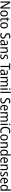

<svg xmlns="http://www.w3.org/2000/svg" viewBox="6578 -7378 810 14007"><g transform="rotate(90 6983.5 -375.0)"><path d="M602 0H498L167 -589H163Q165 -552 167.5 -505.5Q170 -459 170 -413V0H88V-714H191L522 -130H526Q524 -161 522 -211Q520 -261 520 -302V-714H602Z M1187 -269Q1187 -139 1128 -64.5Q1069 10 962 10Q895 10 845 -23.5Q795 -57 767.5 -119.5Q740 -182 740 -269Q740 -402 798.5 -474Q857 -546 964 -546Q1065 -546 1126 -474.5Q1187 -403 1187 -269ZM828 -269Q828 -171 860.5 -116.5Q893 -62 964 -62Q1033 -62 1066 -116Q1099 -170 1099 -269Q1099 -367 1066 -420Q1033 -473 963 -473Q892 -473 860 -420Q828 -367 828 -269Z M1475 -62Q1492 -62 1510 -65Q1528 -68 1541 -73V-6Q1507 10 1456 10Q1397 10 1358 -24.5Q1319 -59 1319 -148V-468H1252V-511L1321 -541L1351 -659H1404V-536H1535V-468H1404V-153Q1404 -62 1475 -62Z M2057 -269Q2057 -139 1998 -64.5Q1939 10 1832 10Q1765 10 1715 -23.5Q1665 -57 1637.5 -119.5Q1610 -182 1610 -269Q1610 -402 1668.5 -474Q1727 -546 1834 -546Q1935 -546 1996 -474.5Q2057 -403 2057 -269ZM1698 -269Q1698 -171 1730.5 -116.5Q1763 -62 1834 -62Q1903 -62 1936 -116Q1969 -170 1969 -269Q1969 -367 1936 -420Q1903 -473 1833 -473Q1762 -473 1730 -420Q1698 -367 1698 -269Z M2803 -193Q2803 -99 2740.5 -44.5Q2678 10 2573 10Q2519 10 2473 1.5Q2427 -7 2394 -23V-109Q2429 -92 2477.5 -80Q2526 -68 2574 -68Q2643 -68 2679 -100.5Q2715 -133 2715 -185Q2715 -220 2701.5 -244Q2688 -268 2656 -288Q2624 -308 2569 -331Q2487 -364 2444.5 -410Q2402 -456 2402 -540Q2401 -596 2428 -637.5Q2455 -679 2503 -701.5Q2551 -724 2613 -724Q2665 -724 2710 -713Q2755 -702 2790 -686L2763 -609Q2728 -625 2690 -635Q2652 -645 2612 -645Q2553 -645 2522 -616Q2491 -587 2491 -541Q2491 -504 2504 -480.5Q2517 -457 2547.5 -437.5Q2578 -418 2630 -397Q2715 -361 2759 -316Q2803 -271 2803 -193Z M3108 -546Q3197 -546 3238.5 -501Q3280 -456 3280 -364V0H3217L3202 -75H3199Q3169 -32 3133.5 -11Q3098 10 3040 10Q2971 10 2930 -32Q2889 -74 2889 -149Q2889 -229 2945.5 -273Q3002 -317 3116 -321L3196 -324V-357Q3196 -422 3171.5 -449Q3147 -476 3100 -476Q3065 -476 3031.5 -465Q2998 -454 2967 -438L2940 -502Q2974 -521 3017 -533.5Q3060 -546 3108 -546ZM3128 -260Q3045 -257 3011 -229Q2977 -201 2977 -149Q2977 -103 3000.5 -81Q3024 -59 3063 -59Q3121 -59 3158.5 -98Q3196 -137 3196 -213V-263Z M3668 -546Q3753 -546 3796 -500Q3839 -454 3839 -355V0H3754V-345Q3754 -473 3653 -473Q3578 -473 3548 -424.5Q3518 -376 3518 -278V0H3433V-536H3501L3513 -463H3518Q3541 -505 3581.5 -525.5Q3622 -546 3668 -546Z M4301 -147Q4301 -70 4250 -30Q4199 10 4110 10Q4061 10 4024 1.5Q3987 -7 3959 -23V-104Q3987 -87 4027.5 -74.5Q4068 -62 4110 -62Q4166 -62 4192 -83Q4218 -104 4218 -140Q4218 -171 4194.5 -193Q4171 -215 4105 -243Q4059 -263 4026.5 -284Q3994 -305 3976 -333.5Q3958 -362 3958 -405Q3958 -471 4008.5 -508.5Q4059 -546 4141 -546Q4184 -546 4222 -537Q4260 -528 4294 -511L4264 -443Q4235 -457 4203 -466Q4171 -475 4137 -475Q4091 -475 4065.5 -457Q4040 -439 4040 -409Q4040 -375 4066.5 -355.5Q4093 -336 4159 -307Q4203 -287 4235 -266.5Q4267 -246 4284 -217.5Q4301 -189 4301 -147Z M4874 0H4786V-636H4594V-714H5065V-636H4874Z M5269 -546Q5358 -546 5399.5 -501Q5441 -456 5441 -364V0H5378L5363 -75H5360Q5330 -32 5294.5 -11Q5259 10 5201 10Q5132 10 5091 -32Q5050 -74 5050 -149Q5050 -229 5106.5 -273Q5163 -317 5277 -321L5357 -324V-357Q5357 -422 5332.5 -449Q5308 -476 5261 -476Q5226 -476 5192.5 -465Q5159 -454 5128 -438L5101 -502Q5135 -521 5178 -533.5Q5221 -546 5269 -546ZM5289 -260Q5206 -257 5172 -229Q5138 -201 5138 -149Q5138 -103 5161.5 -81Q5185 -59 5224 -59Q5282 -59 5319.5 -98Q5357 -137 5357 -213V-263Z M6123 -546Q6204 -546 6244 -499.5Q6284 -453 6284 -353V0H6199V-345Q6199 -473 6105 -473Q6038 -473 6009.5 -427.5Q5981 -382 5981 -296V0H5897V-346Q5897 -411 5873.5 -442Q5850 -473 5802 -473Q5731 -473 5705 -421.5Q5679 -370 5679 -279V0H5594V-536H5662L5674 -463H5679Q5700 -505 5738 -525.5Q5776 -546 5821 -546Q5933 -546 5965 -458H5970Q5994 -503 6034 -524.5Q6074 -546 6123 -546Z M6480 -738Q6501 -738 6515 -724Q6529 -710 6529 -681Q6529 -653 6515 -639Q6501 -625 6480 -625Q6458 -625 6443.5 -639Q6429 -653 6429 -681Q6429 -710 6443 -724Q6457 -738 6480 -738ZM6521 -536V0H6436V-536Z M6762 0H6677V-760H6762Z M7536 -193Q7536 -99 7473.5 -44.5Q7411 10 7306 10Q7252 10 7206 1.5Q7160 -7 7127 -23V-109Q7162 -92 7210.5 -80Q7259 -68 7307 -68Q7376 -68 7412 -100.5Q7448 -133 7448 -185Q7448 -220 7434.5 -244Q7421 -268 7389 -288Q7357 -308 7302 -331Q7220 -364 7177.5 -410Q7135 -456 7135 -540Q7134 -596 7161 -637.5Q7188 -679 7236 -701.5Q7284 -724 7346 -724Q7398 -724 7443 -713Q7488 -702 7523 -686L7496 -609Q7461 -625 7423 -635Q7385 -645 7345 -645Q7286 -645 7255 -616Q7224 -587 7224 -541Q7224 -504 7237 -480.5Q7250 -457 7280.5 -437.5Q7311 -418 7363 -397Q7448 -361 7492 -316Q7536 -271 7536 -193Z M7844 -546Q7907 -546 7952 -515.5Q7997 -485 8020.5 -430.5Q8044 -376 8044 -306V-252H7718Q7722 -63 7870 -63Q7913 -63 7948 -72Q7983 -81 8021 -100V-25Q7984 -7 7947.5 1.5Q7911 10 7864 10Q7753 10 7692 -63Q7631 -136 7631 -264Q7631 -398 7688 -472Q7745 -546 7844 -546ZM7843 -476Q7788 -476 7756.5 -436Q7725 -396 7719 -320H7957Q7957 -387 7929.5 -431.5Q7902 -476 7843 -476Z M8697 -546Q8778 -546 8818 -499.5Q8858 -453 8858 -353V0H8773V-345Q8773 -473 8679 -473Q8612 -473 8583.5 -427.5Q8555 -382 8555 -296V0H8471V-346Q8471 -411 8447.5 -442Q8424 -473 8376 -473Q8305 -473 8279 -421.5Q8253 -370 8253 -279V0H8168V-536H8236L8248 -463H8253Q8274 -505 8312 -525.5Q8350 -546 8395 -546Q8507 -546 8539 -458H8544Q8568 -503 8608 -524.5Q8648 -546 8697 -546Z M9054 -738Q9075 -738 9089 -724Q9103 -710 9103 -681Q9103 -653 9089 -639Q9075 -625 9054 -625Q9032 -625 9017.5 -639Q9003 -653 9003 -681Q9003 -710 9017 -724Q9031 -738 9054 -738ZM9095 -536V0H9010V-536Z M9535 -646Q9467 -646 9419 -609.5Q9371 -573 9346.5 -507.5Q9322 -442 9322 -357Q9322 -223 9377 -145.5Q9432 -68 9537 -68Q9577 -68 9613.5 -76Q9650 -84 9684 -96V-18Q9650 -4 9612.5 3Q9575 10 9525 10Q9428 10 9362.5 -34.5Q9297 -79 9263.5 -161.5Q9230 -244 9230 -358Q9230 -464 9264.5 -546.5Q9299 -629 9367 -676.5Q9435 -724 9535 -724Q9633 -724 9708 -685L9675 -610Q9645 -625 9610.5 -635.5Q9576 -646 9535 -646Z M10234 -269Q10234 -139 10175 -64.5Q10116 10 10009 10Q9942 10 9892 -23.5Q9842 -57 9814.5 -119.5Q9787 -182 9787 -269Q9787 -402 9845.5 -474Q9904 -546 10011 -546Q10112 -546 10173 -474.5Q10234 -403 10234 -269ZM9875 -269Q9875 -171 9907.5 -116.5Q9940 -62 10011 -62Q10080 -62 10113 -116Q10146 -170 10146 -269Q10146 -367 10113 -420Q10080 -473 10010 -473Q9939 -473 9907 -420Q9875 -367 9875 -269Z M10596 -546Q10681 -546 10724 -500Q10767 -454 10767 -355V0H10682V-345Q10682 -473 10581 -473Q10506 -473 10476 -424.5Q10446 -376 10446 -278V0H10361V-536H10429L10441 -463H10446Q10469 -505 10509.5 -525.5Q10550 -546 10596 -546Z M11089 10Q10998 10 10945 -60Q10892 -130 10892 -267Q10892 -404 10945 -475Q10998 -546 11089 -546Q11142 -546 11178.5 -524Q11215 -502 11238 -467H11243Q11242 -484 11240 -506.5Q11238 -529 11238 -545V-760H11324V0H11255L11243 -71H11238Q11215 -35 11179 -12.5Q11143 10 11089 10ZM11105 -62Q11177 -62 11208 -108Q11239 -154 11239 -248V-269Q11239 -370 11209 -422Q11179 -474 11104 -474Q11041 -474 11010.5 -418.5Q10980 -363 10980 -266Q10980 -167 11011 -114.5Q11042 -62 11105 -62Z M11665 -546Q11728 -546 11773 -515.5Q11818 -485 11841.5 -430.5Q11865 -376 11865 -306V-252H11539Q11543 -63 11691 -63Q11734 -63 11769 -72Q11804 -81 11842 -100V-25Q11805 -7 11768.5 1.5Q11732 10 11685 10Q11574 10 11513 -63Q11452 -136 11452 -264Q11452 -398 11509 -472Q11566 -546 11665 -546ZM11664 -476Q11609 -476 11577.5 -436Q11546 -396 11540 -320H11778Q11778 -387 11750.5 -431.5Q11723 -476 11664 -476Z M12224 -546Q12309 -546 12352 -500Q12395 -454 12395 -355V0H12310V-345Q12310 -473 12209 -473Q12134 -473 12104 -424.5Q12074 -376 12074 -278V0H11989V-536H12057L12069 -463H12074Q12097 -505 12137.5 -525.5Q12178 -546 12224 -546Z M12857 -147Q12857 -70 12806 -30Q12755 10 12666 10Q12617 10 12580 1.5Q12543 -7 12515 -23V-104Q12543 -87 12583.5 -74.5Q12624 -62 12666 -62Q12722 -62 12748 -83Q12774 -104 12774 -140Q12774 -171 12750.5 -193Q12727 -215 12661 -243Q12615 -263 12582.5 -284Q12550 -305 12532 -333.5Q12514 -362 12514 -405Q12514 -471 12564.5 -508.5Q12615 -546 12697 -546Q12740 -546 12778 -537Q12816 -528 12850 -511L12820 -443Q12791 -457 12759 -466Q12727 -475 12693 -475Q12647 -475 12621.5 -457Q12596 -439 12596 -409Q12596 -375 12622.5 -355.5Q12649 -336 12715 -307Q12759 -287 12791 -266.5Q12823 -246 12840 -217.5Q12857 -189 12857 -147Z M13162 -546Q13225 -546 13270 -515.5Q13315 -485 13338.5 -430.5Q13362 -376 13362 -306V-252H13036Q13040 -63 13188 -63Q13231 -63 13266 -72Q13301 -81 13339 -100V-25Q13302 -7 13265.5 1.5Q13229 10 13182 10Q13071 10 13010 -63Q12949 -136 12949 -264Q12949 -398 13006 -472Q13063 -546 13162 -546ZM13161 -476Q13106 -476 13074.5 -436Q13043 -396 13037 -320H13275Q13275 -387 13247.5 -431.5Q13220 -476 13161 -476Z M13655 10Q13564 10 13511 -60Q13458 -130 13458 -267Q13458 -404 13511 -475Q13564 -546 13655 -546Q13708 -546 13744.5 -524Q13781 -502 13804 -467H13809Q13808 -484 13806 -506.5Q13804 -529 13804 -545V-760H13890V0H13821L13809 -71H13804Q13781 -35 13745 -12.5Q13709 10 13655 10ZM13671 -62Q13743 -62 13774 -108Q13805 -154 13805 -248V-269Q13805 -370 13775 -422Q13745 -474 13670 -474Q13607 -474 13576.5 -418.5Q13546 -363 13546 -266Q13546 -167 13577 -114.5Q13608 -62 13671 -62Z"/></g></svg>

Font: Noto Sans Tamil SemiCondensed
Style: Regular
Weight: 400
Width: 4
Designer: Jelle Bosma - Monotype Design Team
Foundry: Monotype Imaging Inc.
Version: Version 2.004; ttfautohint (v1.8.4.7-5d5b)